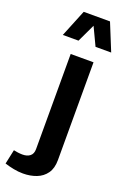

<svg xmlns="http://www.w3.org/2000/svg" viewBox="-266 -848 735 1125"><g transform="rotate(20 101.5 -285.0)"><path d="M281.1 -621.9 212.2 -791H48.2L-20.5 -621.9H77.3L130.4 -734L183.5 -621.9ZM-78 200.7Q-51.7 209.2 -22.1 215.1Q7.5 221 37.1 221Q82.5 221 120.3 206.5Q158.1 192 180.7 160.3Q203.4 128.6 203.4 76.8V-532.8H61V60.4Q61 89.6 43.5 103.6Q26.1 117.6 -3.5 117.6Q-16.7 117.6 -32 115.6Q-47.2 113.5 -58.7 110.9Z"/></g></svg>

Font: Estedad VF
Style: Regular
Weight: 100
Designer: Amin Abedi
Version: Version 7.3